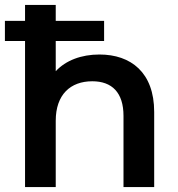

<svg xmlns="http://www.w3.org/2000/svg" viewBox="-20 -762 725 782"><path d="M385 -540C311 -540 248 -516 207 -472V-595H404V-677H207V-742H82V-677H0V-595H82V0H207V-270C207 -377 267 -431 356 -431C436 -431 483 -385 483 -290V0H608V-306C608 -467 513 -540 385 -540Z"/></svg>

Font: Montserrat Lite SemiBold
Style: Regular
Weight: 600
Designer: Julieta Ulanovsky
Foundry: Julieta Ulanovsky
Version: Version 7.200;PS 007.200;hotconv 1.0.88;makeotf.lib2.5.64775